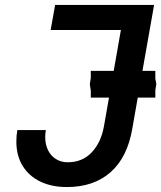

<svg xmlns="http://www.w3.org/2000/svg" viewBox="-20 -745 651 775"><path d="M46 -173.5Q46 -198.5 50 -220H165Q162.5 -204 162.5 -192Q162.5 -162 173.8 -139Q185 -116 205.8 -103Q226.5 -90 253.5 -90Q312.5 -90 350.2 -130Q388 -170 399.5 -235L420 -351H346.5V-379L342.5 -405L346.5 -430.5V-459H439L468 -624H184.5L202.5 -725H602L555 -459H607V-427.5L611 -405L607 -382V-351H536L514 -225.5Q494 -109.5 426.2 -49.8Q358.5 10 250 10Q188.5 10 142.5 -12.2Q96.5 -34.5 71.2 -75.8Q46 -117 46 -173.5Z"/></svg>

Font: JuliaMono SemiBold
Style: Italic
Weight: 600
Italic angle: -9°
Monospace: yes
Designer: cormullion
Foundry: corm
Version: Version 0.056; ttfautohint (v1.8.4)